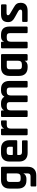

<svg xmlns="http://www.w3.org/2000/svg" viewBox="1462 -2012 716 3679"><g transform="rotate(-90 1819.5 -172.0)"><path d="M235 -23H202Q125 -23 85.5 -65Q46 -107 46 -186V-347Q46 -426 89 -468Q132 -510 211 -510H442Q464 -510 464 -489V4Q464 82 420.5 124Q377 166 299 166H107Q95 166 90.5 161.5Q86 157 86 146V77Q86 56 107 56H278Q310 56 323.5 42.5Q337 29 337 -2V-78H333Q322 -51 294 -37Q266 -23 235 -23ZM337 -209V-389Q337 -400 325 -400H231Q199 -400 186 -386.5Q173 -373 173 -341V-192Q173 -160 186 -147Q199 -134 231 -134H268Q337 -134 337 -209Z M950 0H729Q650 0 607 -42Q564 -84 564 -163V-347Q564 -426 607 -468Q650 -510 729 -510H808Q887 -510 930 -468Q973 -426 973 -347V-220Q973 -199 952 -199H701Q689 -199 689 -188V-166Q689 -135 702.5 -121.5Q716 -108 748 -108H950Q971 -108 971 -86V-20Q971 -9 966.5 -4.5Q962 0 950 0ZM701 -284H837Q848 -284 848 -295V-343Q848 -375 835 -388Q822 -401 790 -401H748Q716 -401 703 -388Q690 -375 690 -343V-295Q690 -284 701 -284Z M1174 0H1089Q1068 0 1068 -21V-489Q1068 -510 1089 -510H1174Q1195 -510 1195 -489V-455H1199Q1210 -482 1238 -496Q1266 -510 1297 -510H1333Q1353 -510 1353 -489V-420Q1353 -408 1348.5 -403.5Q1344 -399 1333 -400H1264Q1195 -400 1195 -322V-21Q1195 0 1174 0Z M1523 0H1438Q1417 0 1417 -21V-489Q1417 -510 1438 -510H1523Q1544 -510 1544 -489V-456H1548Q1560 -480 1588.5 -495Q1617 -510 1654 -510H1682Q1769 -510 1807 -446Q1841 -510 1924 -510H1953Q2030 -510 2069.5 -468Q2109 -426 2109 -347V-21Q2109 0 2088 0H2003Q1982 0 1982 -21V-341Q1982 -373 1969 -386.5Q1956 -400 1924 -400H1899Q1830 -400 1830 -323V-21Q1830 0 1808 0H1724Q1703 0 1703 -21V-341Q1703 -373 1689.5 -386.5Q1676 -400 1644 -400H1613Q1544 -400 1544 -324V-21Q1544 0 1523 0Z M2394 0H2370Q2291 0 2248 -42Q2205 -84 2205 -163V-347Q2205 -426 2248 -468Q2291 -510 2370 -510H2601Q2623 -510 2623 -489V-21Q2623 0 2601 0H2517Q2496 0 2496 -21V-54H2492Q2481 -27 2453 -13.5Q2425 0 2394 0ZM2496 -186V-389Q2496 -400 2484 -400H2390Q2358 -400 2345 -386.5Q2332 -373 2332 -341V-169Q2332 -137 2345 -123.5Q2358 -110 2390 -110H2427Q2496 -110 2496 -186Z M2839 0H2754Q2733 0 2733 -21V-489Q2733 -510 2754 -510H2839Q2860 -510 2860 -489V-456H2864Q2886 -510 2962 -510H2994Q3151 -510 3151 -347V-21Q3151 0 3129 0H3045Q3024 0 3024 -21V-341Q3024 -373 3010.5 -386.5Q2997 -400 2965 -400H2929Q2860 -400 2860 -324V-21Q2860 0 2839 0Z M3449 0H3259Q3239 0 3239 -21V-85Q3239 -96 3243 -100.5Q3247 -105 3259 -105H3426Q3475 -105 3475 -135V-140Q3475 -164 3434 -186L3335 -241Q3284 -267 3260 -297Q3236 -327 3236 -374Q3236 -444 3273 -477Q3310 -510 3389 -510H3556Q3576 -510 3576 -489V-424Q3576 -413 3572 -408.5Q3568 -404 3556 -404H3417Q3368 -404 3368 -379V-374Q3368 -352 3411 -329L3512 -269Q3564 -241 3585 -211.5Q3606 -182 3606 -134Q3606 0 3449 0Z"/></g></svg>

Font: Rajdhani
Style: Bold
Weight: 700
Designer: Satya Rajpurohit, Jyotish Sonowal
Foundry: Indian Type Foundry
Version: Version 1.201 February 1, 2022